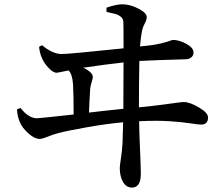

<svg xmlns="http://www.w3.org/2000/svg" viewBox="-20 -808 1040 890"><path d="M392.6 -286.1Q437.5 -292 551.8 -303.7Q551.8 -345.7 552.2 -420.4Q552.7 -495.1 552.7 -518.6Q463.9 -508.8 366.2 -494.1Q410.2 -472.7 410.2 -451.2Q410.2 -444.3 405.3 -428.7Q400.4 -413.1 398.4 -400.4Q393.6 -329.1 392.6 -286.1ZM625 -246.1Q625 -206.1 628.9 -119.6Q632.8 -33.2 632.8 -2.9Q632.8 61.5 591.8 61.5Q565.4 61.5 550.3 35.6Q535.2 9.8 535.2 -29.3Q535.2 -39.1 540.5 -74.2Q545.9 -109.4 547.9 -143.6Q548.8 -173.8 550.8 -241.2Q475.6 -234.4 383.8 -218.3Q292 -202.1 248 -190.4Q231.4 -186.5 203.6 -175.3Q175.8 -164.1 164.1 -164.1Q139.6 -164.1 110.8 -190.4Q82 -216.8 72.3 -241.2Q60.5 -267.6 58.6 -300.8L75.2 -307.6Q112.3 -259.8 151.4 -259.8Q163.1 -259.8 321.3 -277.3Q321.3 -373 318.4 -418Q315.4 -463.9 297.9 -481.4Q246.1 -470.7 242.2 -470.7Q226.6 -470.7 205.6 -492.7Q184.6 -514.6 174.8 -538.1Q164.1 -560.5 161.1 -590.8L174.8 -598.6Q223.6 -557.6 265.6 -557.6Q300.8 -557.6 552.7 -584Q552.7 -698.2 551.8 -707Q550.8 -721.7 540 -730.5Q529.3 -739.3 517.1 -742.7Q504.9 -746.1 473.6 -752.9V-772.5Q523.4 -789.1 549.8 -788.1Q585 -787.1 622.6 -767.6Q660.2 -748 660.2 -728.5Q660.2 -716.8 650.9 -699.2Q641.6 -681.6 638.7 -667Q632.8 -638.7 628.9 -592.8L658.2 -595.7Q696.3 -599.6 724.6 -606.4Q752.9 -613.3 765.6 -618.2Q778.3 -623 782.2 -623Q809.6 -623 843.3 -605Q877 -586.9 877 -564.5Q877 -550.8 866.7 -542Q856.4 -533.2 838.9 -533.2Q697.3 -529.3 626 -525.4Q624 -419.9 624 -310.5Q684.6 -316.4 733.4 -322.8Q782.2 -329.1 801.8 -332Q821.3 -335 832 -335Q859.4 -335 901.9 -310.1Q944.3 -285.2 944.3 -263.7Q944.3 -230.5 912.1 -230.5Q897.5 -230.5 861.8 -236.3Q826.2 -242.2 766.6 -246.1Q707 -250 625 -246.1Z"/></svg>

Font: GenYoMin TW TTF SemiBold
Style: Regular
Weight: 600
Version: Version 1.300